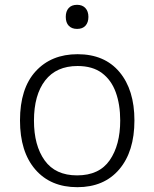

<svg xmlns="http://www.w3.org/2000/svg" viewBox="-20 -767 640 797"><path d="M301 10Q190 10 126.5 -63.5Q63 -137 63 -267Q63 -400 128 -471Q193 -542 302 -542Q414 -542 476 -468Q538 -394 538 -267Q538 -138 475 -64Q412 10 301 10ZM300 -39Q392 -39 435.5 -102Q479 -165 479 -267Q479 -333 460.5 -384Q442 -435 403 -464Q364 -493 302 -493Q214 -493 167.5 -433Q121 -373 121 -266Q121 -163 165.5 -101Q210 -39 300 -39ZM300 -647Q278 -647 265.5 -660Q253 -673 253 -697Q253 -720 265 -733.5Q277 -747 300 -747Q322 -747 334.5 -733.5Q347 -720 347 -697Q347 -674 335 -660.5Q323 -647 300 -647Z"/></svg>

Font: Noto Sans Mono Light
Style: Regular
Weight: 300
Designer: Monotype Design Team
Foundry: Monotype Imaging Inc.
Version: Version 2.014; ttfautohint (v1.8.4.7-5d5b)